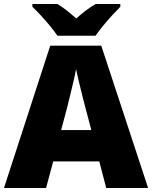

<svg xmlns="http://www.w3.org/2000/svg" viewBox="-20 -947 766 967"><path d="M515 0 480 -134H248L212 0H0L233 -717H490L726 0ZM409 -409Q404 -428 395 -463.5Q386 -499 377 -537Q368 -575 363 -599Q359 -575 350.5 -539Q342 -503 333.5 -468Q325 -433 319 -409L288 -292H440ZM269 -767Q254 -790 231.5 -817Q209 -844 185.5 -869.5Q162 -895 143 -913V-927H269Q295 -911 316.5 -894Q338 -877 364 -854Q390 -877 413 -894.5Q436 -912 462 -927H586V-913Q569 -896 545.5 -870.5Q522 -845 499.5 -817.5Q477 -790 461 -767Z"/></svg>

Font: Noto Sans Bengali UI Black
Style: Regular
Weight: 900
Designer: Jelle Bosma - Monotype Design Team
Foundry: Monotype Imaging Inc.
Version: Version 2.003; ttfautohint (v1.8.4.7-5d5b)